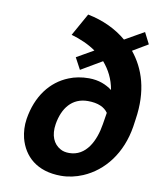

<svg xmlns="http://www.w3.org/2000/svg" viewBox="-87 -839 756 917"><g transform="rotate(10 291.5 -380.5)"><path d="M63 -229C58 -196 60 -165 67 -136C89 -52 154 10 271 10C307 10 343 2 376 -12C475 -54 550 -149 571 -282L576 -317C598 -459 563 -562 502 -637L576 -681L548 -736L455 -683C404 -726 341 -756 266 -771L205 -662C250 -649 291 -631 325 -607L243 -560L273 -504L375 -564C405 -529 427 -488 436 -435C408 -456 372 -472 323 -472C288 -472 255 -466 226 -454C141 -420 81 -342 63 -229ZM204 -229C217 -308 260 -364 337 -364C386 -364 418 -349 435 -324L426 -268C413 -185 373 -104 291 -104C274 -104 260 -107 248 -114C213 -133 195 -173 204 -229Z"/></g></svg>

Font: Asimov Pro
Style: BdObl
Weight: 700
Designer: Google
Version: Version 2.000980; 2014